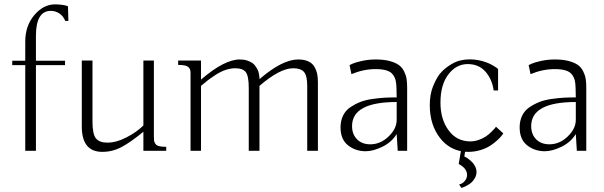

<svg xmlns="http://www.w3.org/2000/svg" viewBox="-20 -703 2814 895"><path d="M97.7 0V-399.4H37.1V-419.9H97.7V-508.8Q97.7 -583 140.1 -632.8Q182.6 -682.6 236.3 -682.6Q254.9 -682.6 270 -680.4Q285.2 -678.2 291 -675.8L296.9 -673.8L298.8 -605.5H284.2Q273.9 -629.9 255.6 -641.1Q237.3 -652.3 216.8 -652.3Q147.5 -652.3 147.5 -536.1V-419.9H283.2V-399.4H147.5V0Z M697.3 -420.9V-66.4Q697.3 -53.2 698.2 -46.9Q699.2 -40.5 704.3 -32.7Q709.5 -24.9 721.7 -21.7Q733.9 -18.6 754.9 -18.6V0H648.4V-88.9Q590.3 -41 547.6 -18.1Q504.9 4.9 457 4.9Q361.3 4.9 361.3 -113.3V-420.9H411.1V-136.7Q411.1 -77.6 427.2 -57.9Q443.4 -38.1 480.5 -38.1Q522.5 -38.1 570.3 -63Q618.2 -87.9 648.4 -118.2V-420.9Z M1189.5 -302.7Q1189.5 -302.7 1189.5 0H1139.6V-292Q1139.6 -347.7 1126.2 -366.2Q1112.8 -384.8 1076.2 -384.8Q1054.7 -384.8 1031.5 -377Q1008.3 -369.1 985.8 -354.5Q963.4 -339.8 949 -328.9Q934.6 -317.9 917 -302.7V0H868.2V-364.3Q868.2 -382.8 856.4 -391.6Q844.7 -400.4 810.5 -400.4V-420.9H917V-332Q1025.9 -425.8 1097.7 -425.8Q1117.2 -425.8 1132.6 -420.7Q1147.9 -415.5 1157.2 -408.7Q1166.5 -401.9 1173.3 -391.1Q1180.2 -380.4 1183.1 -372.8Q1186 -365.2 1187.7 -354.5Q1189.5 -343.8 1189.5 -341.1Q1189.5 -338.4 1189.5 -334Q1295.9 -425.8 1370.1 -425.8Q1397.9 -425.8 1417 -417Q1436 -408.2 1445.3 -392.3Q1454.6 -376.5 1458.3 -359.4Q1461.9 -342.3 1461.9 -320.3V0H1412.1V-302.7Q1412.1 -350.1 1397.2 -367.4Q1382.3 -384.8 1346.7 -384.8Q1284.7 -384.8 1189.5 -302.7Z M1731.4 -425.8Q1769 -425.8 1796.4 -418.5Q1823.7 -411.1 1839.1 -399.9Q1854.5 -388.7 1863.5 -370.6Q1872.6 -352.5 1875.2 -335.4Q1877.9 -318.4 1877.9 -294.9V0H1834L1829.1 -78.1Q1805.2 -39.6 1762.2 -18.8Q1719.2 2 1684.6 2Q1637.2 2 1602.3 -25.6Q1567.4 -53.2 1567.4 -109.4Q1567.4 -140.1 1579.1 -164.1Q1590.8 -188 1612.3 -202.6Q1633.8 -217.3 1658.2 -227.1Q1682.6 -236.8 1714.8 -241.5Q1747.1 -246.1 1772.7 -247.6Q1798.3 -249 1829.1 -249Q1829.1 -252.9 1828.1 -293Q1827.6 -314.5 1824.2 -328.6Q1820.8 -342.8 1811 -355.7Q1801.3 -368.7 1781.5 -374.8Q1761.7 -380.9 1731.4 -380.9Q1674.8 -380.9 1618.2 -357.4L1609.4 -399.4L1623.5 -406.2Q1637.7 -412.6 1668.2 -419.2Q1698.7 -425.8 1731.4 -425.8ZM1829.1 -144.5Q1829.1 -144.5 1829.1 -227.5Q1621.1 -227.5 1621.1 -115.2Q1621.1 -77.1 1644.3 -53.7Q1667.5 -30.3 1706.1 -30.3Q1753.4 -30.3 1791.3 -66.7Q1829.1 -103 1829.1 -144.5Z M2170.4 -426.3Q2187.5 -426.3 2208.5 -422.9Q2229.5 -419.4 2253.9 -409.7Q2266.1 -404.8 2281.7 -395.5Q2293.9 -388.2 2296.9 -385.7Q2300.3 -382.8 2301.8 -380.9V-281.2H2281.2Q2273.9 -334 2242.9 -369.1Q2211.9 -404.3 2160.2 -404.3Q2106.9 -404.3 2070.1 -356.2Q2033.2 -308.1 2033.2 -224.6Q2033.2 -146.5 2071.3 -95.2Q2108.9 -43.9 2172.9 -43.9Q2192.9 -43.9 2212.9 -51.3Q2232.9 -58.6 2245.8 -67.6Q2258.8 -76.7 2270.8 -88.4Q2282.7 -100.1 2286.4 -104.7Q2290 -109.4 2292 -112.3L2326.2 -81.1L2319.8 -72.3Q2313.5 -63.5 2299.8 -50.8Q2284.2 -36.6 2267.6 -25.4Q2248 -12.2 2221.2 -3.9Q2193.4 4.9 2163.1 4.9Q2155.3 4.9 2147.9 4.4L2144.5 26.4L2150.4 29.3Q2156.2 32.2 2164.6 38.6Q2172.9 44.9 2181.2 53.2Q2189.5 61.5 2195.3 73.7Q2201.2 85.9 2201.2 98.6Q2201.2 113.8 2193.6 127.2Q2186 140.6 2176.8 148.4Q2167.5 156.2 2155.3 162.6Q2143.1 168.9 2138.7 170.4L2130.9 172.9L2120.1 157.2L2129.4 153.8Q2138.7 150.4 2147.9 138.9Q2157.2 127.4 2157.2 111.3Q2157.2 102.5 2153.1 94Q2148.9 85.4 2143.8 80.1Q2138.7 74.7 2131.8 69.8Q2124 64.5 2122.1 63.5Q2119.6 62.5 2118.2 61.5Q2118.2 60.5 2128.4 1.5Q2071.8 -9.3 2033.2 -57.1Q1983.4 -119.1 1983.4 -212.9Q1983.4 -263.7 1999 -301.8Q2017.6 -347.2 2039.1 -368.7Q2058.6 -389.2 2088.4 -406.2Q2123 -426.3 2170.4 -426.3Z M2566.4 -425.8Q2604 -425.8 2631.3 -418.5Q2658.7 -411.1 2674.1 -399.9Q2689.5 -388.7 2698.5 -370.6Q2707.5 -352.5 2710.2 -335.4Q2712.9 -318.4 2712.9 -294.9V0H2668.9L2664.1 -78.1Q2640.1 -39.6 2597.2 -18.8Q2554.2 2 2519.5 2Q2472.2 2 2437.3 -25.6Q2402.3 -53.2 2402.3 -109.4Q2402.3 -140.1 2414.1 -164.1Q2425.8 -188 2447.3 -202.6Q2468.8 -217.3 2493.2 -227.1Q2517.6 -236.8 2549.8 -241.5Q2582 -246.1 2607.7 -247.6Q2633.3 -249 2664.1 -249Q2664.1 -252.9 2663.1 -293Q2662.6 -314.5 2659.2 -328.6Q2655.8 -342.8 2646 -355.7Q2636.2 -368.7 2616.5 -374.8Q2596.7 -380.9 2566.4 -380.9Q2509.8 -380.9 2453.1 -357.4L2444.3 -399.4L2458.5 -406.2Q2472.7 -412.6 2503.2 -419.2Q2533.7 -425.8 2566.4 -425.8ZM2664.1 -144.5Q2664.1 -144.5 2664.1 -227.5Q2456.1 -227.5 2456.1 -115.2Q2456.1 -77.1 2479.2 -53.7Q2502.4 -30.3 2541 -30.3Q2588.4 -30.3 2626.2 -66.7Q2664.1 -103 2664.1 -144.5Z"/></svg>

Font: Buda Light
Style: Regular
Weight: 300
Version: Version 1.003